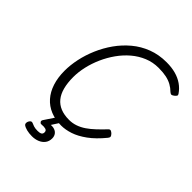

<svg xmlns="http://www.w3.org/2000/svg" viewBox="-341 -1234 1700 1700"><g transform="rotate(45 508.5 -384.5)"><path d="M476 19Q401 19 341.5 -5.5Q282 -30 240 -77.5Q198 -125 176 -193Q154 -261 154 -346Q154 -417 170.5 -495Q187 -573 220.5 -651Q254 -729 303 -798Q352 -867 417 -921.5Q482 -976 563 -1007Q644 -1038 740 -1038Q804 -1038 855 -1024Q906 -1010 945.5 -982.5Q985 -955 1012 -915Q1020 -904 1015.5 -895.5Q1011 -887 997 -876Q984 -866 974.5 -864.5Q965 -863 951 -875Q925 -901 893.5 -918.5Q862 -936 821.5 -944.5Q781 -953 725 -953Q654 -953 591 -927Q528 -901 475 -856Q422 -811 380 -752Q338 -693 308.5 -626.5Q279 -560 263.5 -492Q248 -424 248 -361Q248 -288 262.5 -232.5Q277 -177 307 -140Q337 -103 382.5 -84.5Q428 -66 490 -66Q532 -66 571 -79.5Q610 -93 646.5 -118Q683 -143 719.5 -177.5Q756 -212 796 -254Q807 -265 818.5 -260.5Q830 -256 841 -245Q854 -231 855.5 -221.5Q857 -212 846 -198Q778 -115 712.5 -67.5Q647 -20 587.5 -0.5Q528 19 476 19ZM360 269Q323 269 293.5 261.5Q264 254 247 241Q239 233 240 220.5Q241 208 246 199Q253 186 261.5 181.5Q270 177 280 181Q293 187 312 193.5Q331 200 362 200Q387 200 401 192.5Q415 185 415 165Q415 143 395.5 137.5Q376 132 349 135Q338 136 333.5 133Q329 130 325 124Q321 117 322.5 110.5Q324 104 329 97L402 -13H467L391 105L362 89Q406 75 437 80.5Q468 86 484.5 106Q501 126 501 155Q501 192 481.5 217.5Q462 243 430 256Q398 269 360 269Z"/></g></svg>

Font: Playwrite IN
Style: Regular
Weight: 400
Designer: Veronika Burian, José Scaglione
Foundry: TypeTogether
Version: Version 1.002